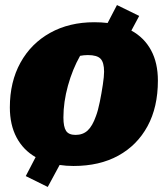

<svg xmlns="http://www.w3.org/2000/svg" viewBox="-20 -644 656 760"><path d="M271 13Q242 13 216 9L169 96L82 53L121 -22Q72 -50 45.5 -100Q19 -150 19 -219Q19 -320 61 -396Q103 -472 178.5 -514Q254 -556 353 -556Q381 -556 406 -553L443 -624L531 -581L500 -523Q551 -495 578 -445Q605 -395 605 -325Q605 -220 564 -144.5Q523 -69 448.5 -28Q374 13 271 13ZM279 -110Q308 -110 327 -127.5Q346 -145 360 -185Q368 -206 375 -240.5Q382 -275 387 -308.5Q392 -342 392 -360Q392 -397 378 -411.5Q364 -426 328 -426Q312 -426 297 -423Q267 -370 249 -305Q231 -240 231 -179Q231 -142 241.5 -126Q252 -110 279 -110Z"/></svg>

Font: Piazzolla SC Black
Style: Italic
Weight: 900
Italic angle: -11.3°
Designer: Juan Pablo del Peral
Foundry: Huerta Tipografica
Version: Version 1.330